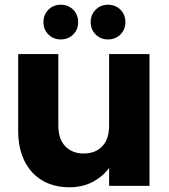

<svg xmlns="http://www.w3.org/2000/svg" viewBox="-20 -787 714 813"><path d="M613 0H442V-76Q416 -40 373 -17Q330 6 273 6Q225 6 185 -10Q145 -26 116.5 -57Q88 -88 72.5 -132Q57 -176 57 -232V-558H227V-255Q227 -198 256.5 -167.5Q286 -137 334 -137Q384 -137 413 -167.5Q442 -198 442 -255V-558H613ZM237 -620Q206 -620 185 -641Q164 -662 164 -693Q164 -725 185 -746Q206 -767 237 -767Q269 -767 290 -746Q311 -725 311 -693Q311 -662 290 -641Q269 -620 237 -620ZM437 -620Q406 -620 385 -641Q364 -662 364 -693Q364 -725 385 -746Q406 -767 437 -767Q469 -767 490 -746Q511 -725 511 -693Q511 -662 490 -641Q469 -620 437 -620Z"/></svg>

Font: SVN-Poppins
Style: Bold
Weight: 700
Designer: Ninad Kale (Devanagari), Jonny Pinhorn (Latin)
Foundry: Indian Type Foundry
Version: Version 3.200;PS 1.000;hotconv 16.6.54;makeotf.lib2.5.65590